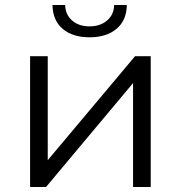

<svg xmlns="http://www.w3.org/2000/svg" viewBox="-20 -752 728 772"><path d="M101 -526H172V-108L523 -526H586V0H515V-418L165 0H101ZM191 -732H242Q243 -693 270 -669.5Q297 -646 340 -646Q383 -646 410.5 -669.5Q438 -693 439 -732H490Q489 -670 448.5 -636Q408 -602 340 -602Q272 -602 232 -636Q192 -670 191 -732Z"/></svg>

Font: APTA Sans Regular
Style: Regular
Weight: 400
Version: Version 7.200